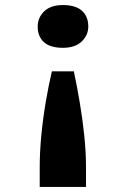

<svg xmlns="http://www.w3.org/2000/svg" viewBox="-20 -561 501 759"><path d="M272 -279Q284 -222 295 -157.5Q306 -93 313 -26.5Q320 40 320 102V178H137V102Q137 39 143.5 -27.5Q150 -94 161 -158.5Q172 -223 185 -279ZM229 -541Q279 -541 304 -518.5Q329 -496 329 -456Q329 -422 303 -397Q277 -372 229 -372Q178 -372 153.5 -394.5Q129 -417 129 -456Q129 -491 154.5 -516Q180 -541 229 -541Z"/></svg>

Font: Lexend Giga SemiBold
Style: Regular
Weight: 600
Designer: Bonnie Shaver-Troup, Thomas Jockin
Foundry: Lexend
Version: Version 1.007